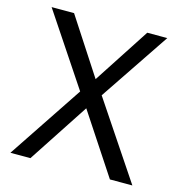

<svg xmlns="http://www.w3.org/2000/svg" viewBox="-107 -820 869 917"><g transform="rotate(15 327.5 -361.5)"><path d="M629 0 376 -378 608 -723H509L328 -445L147 -723H36L272 -369L26 0H125L321 -299L518 0Z"/></g></svg>

Font: United Sans
Style: Regular
Weight: 400
Designer: Pablo Impallari, Rodrigo Fuenzalida (Modified by Dan O. Williams)
Version: Version 1.000;PS 001.000;hotconv 1.0.88;makeotf.lib2.5.64775